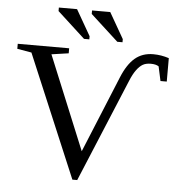

<svg xmlns="http://www.w3.org/2000/svg" viewBox="-58 -913 929 985"><g transform="rotate(5 406.5 -421.0)"><path d="M789.6 -528.3H757.3L741.2 -602.5Q726.6 -612.3 700.2 -612.3Q675.3 -612.3 658.9 -602.8Q642.6 -593.3 627 -572Q611.3 -550.8 596.7 -515.1L376 15.1H351.1L85 -616.2L11.2 -628.9V-654.8H275.9V-628.9L188 -616.2L386.2 -134.3L547.9 -527.8Q576.2 -597.2 614.5 -629.6Q652.8 -662.1 708.5 -662.1Q750 -662.1 789.6 -648.9ZM519 -709.5 376 -840.3V-858.4H469.7L545.9 -725.6V-709.5ZM347.7 -709.5 205.1 -840.3V-858.4H298.8L375 -725.6V-709.5Z"/></g></svg>

Font: Times New Roman
Style: Regular
Weight: 400
Designer: Steve Matteson
Foundry: Ascender Corporation
Version: Version 2.00.3